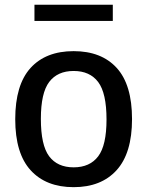

<svg xmlns="http://www.w3.org/2000/svg" viewBox="-20 -764 609 794"><path d="M43 -271Q43 -413 106.2 -482.8Q169.5 -552.5 284.5 -552.5Q399.5 -552.5 462.8 -483Q526 -413.5 526 -271.5Q526 -130.5 462.2 -60.2Q398.5 10 284.5 10Q170.5 10 106.8 -59.8Q43 -129.5 43 -271ZM420.5 -270Q420.5 -379 386 -424.8Q351.5 -470.5 284.5 -470.5Q218 -470.5 183.5 -425.2Q149 -380 149 -272.5Q149 -163.5 183.2 -117.8Q217.5 -72 284.5 -72Q351.5 -72 386 -117.5Q420.5 -163 420.5 -270ZM122.5 -677.5V-744.5H446.5V-677.5Z"/></svg>

Font: Encode Sans Medium
Style: Regular
Weight: 500
Designer: Multiple Designers
Foundry: Impallari Type
Version: Version 2.000